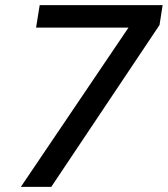

<svg xmlns="http://www.w3.org/2000/svg" viewBox="-20 -725 651 745"><path d="M61 0 505 -657 504 -618H120L134 -705H611L599 -628L179 0Z"/></svg>

Font: Nunito Sans 12pt SemiBold
Style: Italic
Weight: 600
Italic angle: -9°
Designer: Vernon Adams
Foundry: Vernon Adams
Version: Version 3.101;gftools[0.9.27]